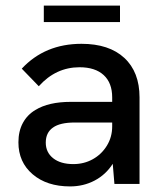

<svg xmlns="http://www.w3.org/2000/svg" viewBox="-20 -659 582 688"><path d="M384 -72Q359 -33 319 -12Q279 9 231 9Q148 9 97 -34.5Q46 -78 46 -149Q46 -189 62 -218.5Q78 -248 107 -265Q154 -294 234 -294H382V-310Q382 -362 351.5 -390Q321 -418 265 -418Q180 -418 119 -350L58 -413Q141 -502 272 -502Q371 -502 425.5 -451.5Q480 -401 480 -310V0H390ZM243 -71Q281 -71 312.5 -88.5Q344 -106 363 -137Q382 -168 382 -206V-220H248Q195 -220 170 -202Q144 -184 144 -148Q144 -113 170.5 -92Q197 -71 243 -71ZM137 -639H410V-580H137Z"/></svg>

Font: Hanken Grotesk Medium
Style: Regular
Weight: 500
Designer: Alfredo Marco Pradil
Foundry: Hanken Design Co.
Version: Version 3.014